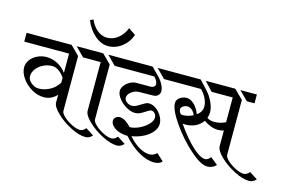

<svg xmlns="http://www.w3.org/2000/svg" viewBox="-139 -1263 2534 1684"><g transform="rotate(15 1127.5 -420.5)"><path d="M475 -609V-111Q475 -89 507.5 -59.5Q540 -30 583.5 -8.5Q627 13 657 13Q671 13 685 5Q699 -3 709 -17L782 30Q754 61 720 61Q661 61 583.5 21Q506 -19 450 -73.5Q394 -128 394 -165V-236Q371 -210 340.5 -196Q310 -182 278 -182Q219 -182 164.5 -214.5Q110 -247 76.5 -296Q43 -345 43 -391Q43 -428 66.5 -460Q90 -492 129 -510.5Q168 -529 212 -529Q264 -529 312 -504Q360 -479 393 -434V-609H-14V-689H395ZM591 -609H520L441 -689H591ZM113 -330Q113 -297 145 -270.5Q177 -244 214 -244Q266 -244 315 -271Q364 -298 393 -345V-389Q371 -424 340.5 -445Q310 -466 281 -466Q238 -466 199.5 -447Q161 -428 137 -396.5Q113 -365 113 -330Z M564 -689H682L762 -609V-111Q762 -89 794 -59.5Q826 -30 869.5 -8.5Q913 13 943 13Q957 13 971.5 5Q986 -3 996 -17L1069 30Q1041 61 1006 61Q948 61 870.5 21Q793 -19 736.5 -73.5Q680 -128 680 -168V-609H564ZM728 -689H878V-609H807ZM677 -830Q731 -830 776 -865.5Q821 -901 844 -961L909 -917Q885 -847 828.5 -804Q772 -761 704 -761Q642 -761 584.5 -810Q527 -859 494 -940L522 -954Q546 -898 587.5 -864Q629 -830 677 -830Z M850 -689H1130L1209 -609Q1233 -581 1246.5 -552Q1260 -523 1260 -498Q1260 -476 1243 -460.5Q1226 -445 1202 -445L1074 -443Q1049 -443 1025.5 -431.5Q1002 -420 987.5 -402Q973 -384 973 -366Q973 -344 994 -327Q1015 -310 1043 -310Q1060 -310 1076.5 -317.5Q1093 -325 1118 -341Q1140 -355 1154.5 -362Q1169 -369 1183 -369Q1217 -369 1249 -346Q1281 -323 1301 -287.5Q1321 -252 1321 -219Q1321 -182 1293.5 -147Q1266 -112 1217.5 -86.5Q1169 -61 1109 -51Q1155 3 1206 32.5Q1257 62 1301 62Q1319 62 1336.5 54.5Q1354 47 1367 33L1431 92Q1407 120 1359 120Q1292 120 1218 77Q1144 34 1074 -45Q1031 -45 995 -58Q959 -71 937.5 -93.5Q916 -116 916 -142Q916 -160 932 -173Q948 -186 968 -186Q1014 -186 1073 -124Q1113 -124 1158.5 -145.5Q1204 -167 1235 -199Q1266 -231 1266 -261Q1266 -283 1252 -298.5Q1238 -314 1220 -314Q1213 -314 1202.5 -308.5Q1192 -303 1185.5 -299Q1179 -295 1176 -293Q1151 -276 1130 -266Q1109 -256 1086 -256Q1046 -256 1004 -281Q962 -306 934.5 -342Q907 -378 907 -408Q907 -434 925.5 -458.5Q944 -483 972.5 -498.5Q1001 -514 1029 -514H1160Q1176 -514 1188 -523.5Q1200 -533 1200 -546Q1200 -561 1191 -577.5Q1182 -594 1167 -609H850ZM1176 -689H1376V-609H1255Z M2269 30Q2241 61 2206 61Q2148 61 2070 21Q1992 -19 1935.5 -73.5Q1879 -128 1879 -168V-309Q1850 -301 1826 -301Q1764 -301 1696 -348Q1668 -309 1627.5 -290.5Q1587 -272 1540 -272Q1523 -272 1514 -273Q1596 -156 1667.5 -90Q1739 -24 1785 -24Q1809 -24 1832 -55L1899 -1Q1885 15 1863 24.5Q1841 34 1818 34Q1759 34 1659 -55Q1559 -144 1480.5 -257Q1402 -370 1402 -431Q1402 -461 1429 -481Q1456 -501 1491 -501Q1526 -501 1559.5 -469.5Q1593 -438 1612 -386Q1634 -399 1646.5 -420.5Q1659 -442 1659 -467Q1659 -502 1641 -539.5Q1623 -577 1591 -609H1348V-689H1567L1641 -609Q1675 -572 1697.5 -523.5Q1720 -475 1721 -431Q1721 -406 1711 -378Q1739 -360 1779 -360Q1829 -360 1879 -384V-609H1687L1613 -689H1881L1962 -609V-111Q1962 -89 1994 -59.5Q2026 -30 2069.5 -8.5Q2113 13 2143 13Q2172 13 2196 -17ZM2007 -609 1927 -689H2077V-609ZM1588 -370Q1580 -395 1559.5 -413Q1539 -431 1518 -431Q1496 -431 1477.5 -418.5Q1459 -406 1459 -390Q1459 -373 1468.5 -359.5Q1478 -346 1491 -346Q1543 -346 1588 -370Z"/></g></svg>

Font: Amita
Style: Regular
Weight: 400
Designer: Eduardo Rodriguez Tunni, Modular Infotech, Brian J. Bonislawsky
Foundry: Eduardo Rodriguez Tunni, Modular Infotech, Brian J. Bonislawsky
Version: Version 1.004